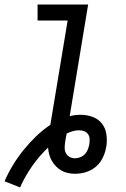

<svg xmlns="http://www.w3.org/2000/svg" viewBox="-32 -755 552 843"><path d="M56 68 -12 41Q4 4 25 -30.5Q46 -65 71.5 -96.5Q97 -128 126 -156Q155 -184 189 -207L265 -665H133V-735H355L274 -245Q285 -248 297.5 -249.5Q310 -251 322 -251Q349 -251 374 -242Q399 -233 415 -213Q431 -193 435 -166Q439 -139 435 -112Q435 -111 434.5 -110.5Q434 -110 434 -109Q432 -94 426 -78Q420 -62 411 -48Q402 -34 389 -23Q376 -12 360.5 -5Q345 2 329 5Q313 8 297 8Q281 8 265.5 4.5Q250 1 237 -6.5Q224 -14 213.5 -25Q203 -36 195.5 -49Q188 -62 184 -77Q180 -92 179 -107Q140 -70 109 -25.5Q78 19 56 68ZM297 -60Q308 -60 320 -64.5Q332 -69 340.5 -78Q349 -87 353.5 -98.5Q358 -110 360 -121Q360 -121 360 -121Q360 -121 360 -121Q360 -121 360 -121Q360 -121 360 -121Q362 -133 361.5 -145Q361 -157 354.5 -166Q348 -175 337.5 -179Q327 -183 315 -183Q301 -183 287.5 -179Q274 -175 261 -169Q259 -159 257 -149.5Q255 -140 254 -131Q252 -118 252 -105.5Q252 -93 257.5 -82.5Q263 -72 273.5 -66Q284 -60 297 -60Z"/></svg>

Font: Iosevka Slab Oblique
Style: Regular
Weight: 400
Italic angle: -9°
Monospace: yes
Designer: Belleve Invis
Foundry: Belleve Invis
Version: Version 11.1.1; ttfautohint (v1.8.3)